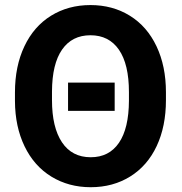

<svg xmlns="http://www.w3.org/2000/svg" viewBox="-20 -741 728 770"><path d="M497.1 -371.6Q497.1 -483.4 457 -541.5Q417 -599.6 342.8 -599.6Q269 -599.6 229 -542.2Q189 -484.9 188.5 -374V-339.4Q188.5 -230.5 228.5 -170.4Q268.6 -110.4 343.8 -110.4Q417.5 -110.4 457 -168.2Q496.6 -226.1 497.1 -336.9ZM645.5 -339.4Q645.5 -234.4 608.4 -155.3Q571.3 -76.2 502.2 -33.2Q433.1 9.8 343.8 9.8Q255.4 9.8 186 -32.7Q116.7 -75.2 78.6 -154.1Q40.5 -232.9 40 -335.4V-370.6Q40 -475.6 77.9 -555.4Q115.7 -635.3 184.8 -678Q253.9 -720.7 342.8 -720.7Q431.6 -720.7 500.7 -678Q569.8 -635.3 607.7 -555.4Q645.5 -475.6 645.5 -371.1ZM439.9 -296.4H252.9V-409.7H439.9Z"/></svg>

Font: MAUL Bold
Style: Bold
Weight: 700
Designer: MAUL
Version: Version 1.0; 2020; ttfautohint (v1.8.3)